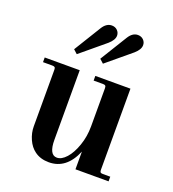

<svg xmlns="http://www.w3.org/2000/svg" viewBox="-132 -813 833 926"><g transform="rotate(20 284.0 -350.0)"><path d="M472.2 -456.1V-40Q472.2 -30.8 475.3 -27.3Q478.5 -23.9 487.8 -23.9H525.9V0H356V-90.8Q313 12.2 223.1 12.2Q179.7 12.2 149.9 -9.8Q125 -27.8 110.6 -60.1Q96.2 -92.3 96.2 -126V-416Q96.2 -425.3 92.8 -428.7Q89.4 -432.1 80.1 -432.1H32.2V-456.1H211.9V-99.1Q211.9 -22 252 -22Q275.9 -22 299.8 -48.6Q323.7 -75.2 339.8 -121.8Q356 -168.5 356 -220.2V-416Q356 -425.3 352.5 -428.7Q349.1 -432.1 339.8 -432.1H292V-456.1ZM286.1 -542 371.1 -680.2Q390.6 -711.9 418 -711.9Q435.5 -711.9 446.8 -700.7Q458 -689.5 458 -673.8Q458 -651.4 431.2 -627.9L306.2 -523.9ZM151.9 -542 236.8 -680.2Q256.3 -711.9 284.2 -711.9Q301.8 -711.9 313 -700.7Q324.2 -689.5 324.2 -673.8Q324.2 -651.9 296.9 -627.9L171.9 -523.9Z"/></g></svg>

Font: Flanker Steampunk
Style: Bold
Weight: 700
Designer: Alexey Kryukov, Leonardo Di Lena
Foundry: Alexey Kryukov, Leonardo Di Lena
Version: 1.210